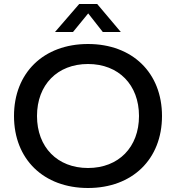

<svg xmlns="http://www.w3.org/2000/svg" viewBox="-20 -930 880 960"><path d="M420 10C642 10 790 -134 790 -350C790 -566 642 -710 420 -710C198 -710 50 -566 50 -350C50 -134 198 10 420 10ZM420 -90C267 -90 165 -194 165 -350C165 -506 267 -610 420 -610C573 -610 675 -506 675 -350C675 -194 573 -90 420 -90ZM466 -910H376L255 -770H345L421 -863L494 -770H584Z"/></svg>

Font: Goli Medium
Style: Regular
Weight: 500
Designer: jaikishan Patel
Foundry: MagicType
Version: Version 1.000;Glyphs 3.2 (3242)